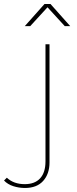

<svg xmlns="http://www.w3.org/2000/svg" viewBox="-106 -737 381 954"><path d="M18 197Q-12 197 -40 188Q-68 179 -86 160L-72 146Q-38 178 17 178Q67 178 93.5 149Q120 120 120 65V-517H140V70Q140 127 108.5 162Q77 197 18 197ZM17 -607 115 -717H145L243 -607H216L128 -703H132L44 -607Z"/></svg>

Font: Montserrat Thin
Style: Regular
Weight: 100
Designer: Julieta Ulanovsky
Foundry: Julieta Ulanovsky
Version: Version 9.000